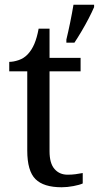

<svg xmlns="http://www.w3.org/2000/svg" viewBox="-20 -780 417 810"><path d="M240 10Q164 10 129.5 -24.5Q95 -59 95 -145V-479H19V-519Q37 -519 59 -526.5Q81 -534 97 -551Q114 -569 125 -595Q136 -621 143 -659H189V-536H320V-479H189V-142Q189 -91 210 -67Q231 -43 265 -43Q283 -43 298 -45Q313 -47 329 -50V-6Q316 0 290 5Q264 10 240 10ZM260 -613Q268 -646 276 -685Q284 -724 290 -760H377V-750Q368 -729 354 -702Q340 -675 324 -648Q308 -621 294 -600H260Z"/></svg>

Font: Noto Serif NP Hmong
Style: Regular
Weight: 400
Designer: Dalton Maag Ltd
Foundry: Dalton Maag Ltd
Version: Version 1.001